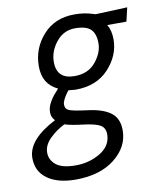

<svg xmlns="http://www.w3.org/2000/svg" viewBox="-84 -577 732 878"><g transform="rotate(-10 282.5 -137.5)"><path d="M197 235Q114 235 66 200.5Q18 166 18 104Q18 19 150 -49Q134 -65 134 -88.5Q134 -112 148 -136Q162 -160 176 -174L189 -189Q120 -221 120 -304Q120 -387 175 -448.5Q230 -510 321 -510Q367 -510 404 -498L417 -494L565 -500L550 -436H461Q478 -408 478 -367Q478 -292 421.5 -231Q365 -170 267 -170L234 -173Q203 -133 203 -112Q203 -91 222 -83.5Q241 -76 308 -67.5Q375 -59 411 -32.5Q447 -6 447 50Q447 127 378.5 181Q310 235 197 235ZM374 56Q374 26 352.5 13Q331 0 273 -7Q215 -14 189 -23Q149 -3 119 27Q89 57 89 91Q89 125 117 148Q145 171 208.5 171Q272 171 323 140Q374 109 374 56ZM274 -232Q337 -232 372 -274.5Q407 -317 407 -361Q407 -405 386 -426Q365 -447 312.5 -447Q260 -447 225.5 -404.5Q191 -362 191 -312Q191 -232 274 -232Z"/></g></svg>

Font: TitilliumWebItalic
Style: Italic
Weight: 400
Italic angle: -13°
Version: Version 1.001;PS 57.000;hotconv 1.0.70;makeotf.lib2.5.55311